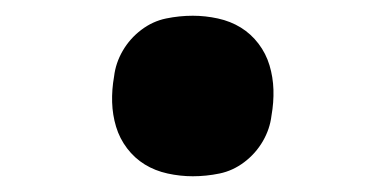

<svg xmlns="http://www.w3.org/2000/svg" viewBox="-20 -462 490 244"><path d="M225 -238Q209 -238 193 -241.5Q177 -245 164 -253Q151 -261 141.5 -273.5Q132 -286 127.5 -301Q123 -316 122.5 -332Q122 -348 125 -365Q127 -382 136 -397.5Q145 -413 159.5 -424Q174 -435 191 -438.5Q208 -442 225 -442Q241 -442 257 -438.5Q273 -435 286 -427Q299 -419 308.5 -406.5Q318 -394 322.5 -379Q327 -364 327.5 -348Q328 -332 325 -315Q323 -298 314 -282.5Q305 -267 290.5 -256Q276 -245 259 -241.5Q242 -238 225 -238Z"/></svg>

Font: Iosevka Etoile XBdObl
Style: Regular
Weight: 800
Italic angle: -9°
Designer: Belleve Invis
Foundry: Belleve Invis
Version: Version 15.5.2; ttfautohint (v1.8.4)